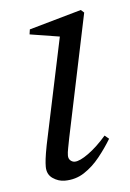

<svg xmlns="http://www.w3.org/2000/svg" viewBox="-42 -497 368 542"><g transform="rotate(-5 142.0 -226.0)"><path d="M70 -32Q70 -41 71.5 -54Q73 -67 78 -93L143 -401L157 -392L57 -408L59 -422L207 -464L216 -456L143 -107Q140 -91 137.5 -78.5Q135 -66 135 -58Q135 -49 140.5 -44Q146 -39 153 -39Q167 -39 192 -57Q217 -75 243 -105L255 -95Q240 -70 220 -45Q200 -20 175.5 -4Q151 12 120 12Q102 12 86 1Q70 -10 70 -32Z"/></g></svg>

Font: Source Serif 4 60pt
Style: Italic
Weight: 400
Italic angle: -12°
Version: Version 4.004;hotconv 1.0.116;makeotfexe 2.5.65601